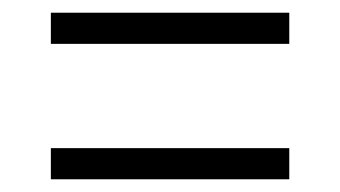

<svg xmlns="http://www.w3.org/2000/svg" viewBox="-20 -508 535 302"><path d="M60 -275H435V-226H60ZM60 -488H435V-439H60Z"/></svg>

Font: Encode Sans Compressed
Style: Light
Weight: 300
Designer: Pablo Impallari, Andres Torresi
Foundry: Pablo Impallari, Andres Torresi
Version: Version 1.000; ttfautohint (v1.00) -l 8 -r 50 -G 200 -x 14 -